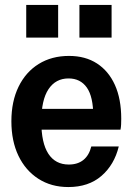

<svg xmlns="http://www.w3.org/2000/svg" viewBox="-20 -746 536 776"><path d="M256 10Q187 10 135 -23.5Q83 -57 54.5 -116.5Q26 -176 26 -256Q26 -336 55 -395.5Q84 -455 136.5 -487.5Q189 -520 259 -520Q325 -520 372 -489.5Q419 -459 444.5 -402.5Q470 -346 470 -266Q470 -254 469.5 -243Q469 -232 467 -222H101V-306H384L357 -276Q357 -355 331 -392Q305 -429 257 -429Q205 -429 176 -385.5Q147 -342 147 -255Q147 -168 175.5 -124.5Q204 -81 258 -81Q294 -81 317 -99.5Q340 -118 349 -154H460Q442 -80 390 -35Q338 10 256 10ZM301 -594V-726H431V-594ZM86 -594V-726H215V-594Z"/></svg>

Font: Instrument Sans SemiCondensed SemiBold
Style: Regular
Weight: 600
Width: 4
Designer: Rodrigo Fuenzalida
Foundry: fragTYPE
Version: Version 1.000;gftools[0.9.28]